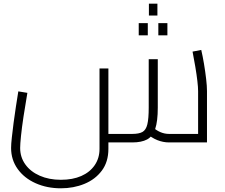

<svg xmlns="http://www.w3.org/2000/svg" viewBox="-20 -770 1217 1038"><path d="M309 248Q234 248 172.5 220.5Q111 193 75.5 143.5Q40 94 40 30Q40 9 44 -27Q48 -63 53.5 -106Q59 -149 66 -193.5Q73 -238 79 -276L128 -268Q116 -199 107 -139Q98 -79 93.5 -35Q89 9 89 30Q89 80 117 119Q145 158 195 180Q245 202 309 202Q373 202 419.5 181.5Q466 161 492 123Q518 85 518 35V-400H566V35Q566 105 530.5 152.5Q495 200 436.5 224Q378 248 309 248ZM566 0V-46H695Q731 -46 750 -56.5Q769 -67 776.5 -97.5Q784 -128 784 -188V-450H833V-188Q833 -114 819 -73Q805 -32 775 -16Q745 0 695 0ZM894 0Q862 0 830.5 -12.5Q799 -25 769 -52L801 -86Q825 -65 847.5 -55.5Q870 -46 894 -46H1078L1051 -19V-278Q1051 -298 1047 -332.5Q1043 -367 1036 -408.5Q1029 -450 1021 -491L1068 -500Q1076 -466 1083 -424Q1090 -382 1094.5 -343Q1099 -304 1099 -278V0ZM785 -686V-750H831V-686ZM730 -579V-645H779V-579ZM836 -579V-645H885V-579Z"/></svg>

Font: Cairo Play Light
Style: Regular
Weight: 300
Version: Version 3.119